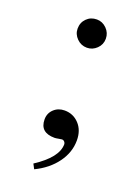

<svg xmlns="http://www.w3.org/2000/svg" viewBox="-120 -514 518 710"><g transform="rotate(20 139.0 -159.0)"><path d="M136 -348Q113 -348 96.5 -364.5Q80 -381 80 -403Q80 -427 96 -443Q112 -459 136 -459Q158 -459 174.5 -442.5Q191 -426 191 -403Q191 -380 174.5 -364Q158 -348 136 -348ZM107 141 97 122Q180 68 180 16Q180 11 176 6.5Q172 2 166 2Q163 2 153 4Q143 6 138 6Q80 6 80 -46Q80 -70 97 -86Q114 -102 139 -102Q173 -102 196 -77.5Q219 -53 219 -13Q219 34 189 75Q159 116 107 141Z"/></g></svg>

Font: STIX
Style: Regular
Weight: 400
Designer: MicroPress Inc., with final additions and corrections provided by Coen Hoffman, Elsevier (retired)
Version: Version 1.1.1